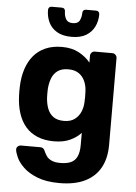

<svg xmlns="http://www.w3.org/2000/svg" viewBox="-63 -793 750 1060"><g transform="rotate(5 312.5 -263.0)"><path d="M307 220Q233 220 184 200.5Q135 181 106.5 153.5Q78 126 66 99Q54 72 53 57Q52 46 60 39Q68 32 78 32H185Q194 32 200.5 36.5Q207 41 211 52Q216 64 225 77.5Q234 91 252.5 100Q271 109 302 109Q337 109 360 99Q383 89 394.5 65Q406 41 406 0V-67Q382 -41 345.5 -24Q309 -7 256 -7Q204 -7 164.5 -23.5Q125 -40 99 -70.5Q73 -101 59 -144Q45 -187 43 -241Q42 -268 43 -294Q45 -346 59 -389Q73 -432 99 -463.5Q125 -495 164.5 -512.5Q204 -530 256 -530Q311 -530 350 -509Q389 -488 414 -457V-495Q414 -505 421 -512.5Q428 -520 438 -520H536Q546 -520 553.5 -512.5Q561 -505 561 -495L562 -14Q562 61 533 113Q504 165 447.5 192.5Q391 220 307 220ZM302 -124Q338 -124 360.5 -140.5Q383 -157 394 -182.5Q405 -208 406 -236Q407 -247 407 -267.5Q407 -288 406 -299Q405 -327 394 -352.5Q383 -378 360.5 -394Q338 -410 302 -410Q264 -410 242 -393.5Q220 -377 210 -350Q200 -323 198 -291Q197 -267 198 -244Q200 -211 210 -184Q220 -157 242 -140.5Q264 -124 302 -124ZM303 -590Q253 -590 221.5 -609Q190 -628 175.5 -659Q161 -690 161 -727Q161 -735 166 -740.5Q171 -746 180 -746H236Q245 -746 250 -740.5Q255 -735 255 -727Q255 -704 265 -685Q275 -666 303 -666Q332 -666 341.5 -685Q351 -704 351 -727Q351 -735 356 -740.5Q361 -746 370 -746H426Q435 -746 440 -740.5Q445 -735 445 -727Q445 -690 430 -659Q415 -628 384 -609Q353 -590 303 -590Z"/></g></svg>

Font: Rubik SemiBold
Style: Regular
Weight: 600
Designer: Hubert and Fischer
Foundry: Hubert and Fischer
Version: Version 2.300;gftools[0.9.30]